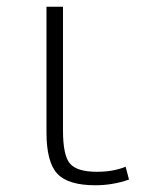

<svg xmlns="http://www.w3.org/2000/svg" viewBox="-20 -540 476 570"><path d="M167 -520V-153Q167 -78 188 -54Q209 -30 268 -30Q316 -30 353 -45L363 -7Q315 10 263 10Q182 10 150 -24.5Q118 -59 118 -147V-520Z"/></svg>

Font: M PLUS 1p Light
Style: Regular
Weight: 300
Version: Version 1.061